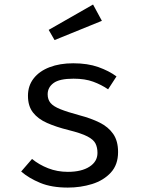

<svg xmlns="http://www.w3.org/2000/svg" viewBox="-20 -817 640 848"><path d="M279.5 -58Q340 -58 375.2 -80.8Q410.5 -103.5 410.5 -141.5Q410.5 -165.5 401.8 -183Q393 -200.5 366 -214.5Q339 -228.5 283 -242.5Q228.5 -256 188.2 -273.8Q148 -291.5 125.8 -320Q103.5 -348.5 103.5 -394Q103.5 -438.5 128.8 -470.8Q154 -503 199 -520.2Q244 -537.5 303.5 -537.5Q367 -537.5 414.2 -520.8Q461.5 -504 494.5 -479.5L457.5 -422.5Q427.5 -443 391.5 -456.2Q355.5 -469.5 304.5 -469.5Q242.5 -469.5 216.5 -450.2Q190.5 -431 190.5 -400.5Q190.5 -377.5 203.2 -362.2Q216 -347 246.5 -334.8Q277 -322.5 330.5 -308Q382 -294.5 420.2 -275.5Q458.5 -256.5 480 -225.5Q501.5 -194.5 501.5 -145.5Q501.5 -89.5 469.5 -54.8Q437.5 -20 386.8 -4.2Q336 11.5 279.5 11.5Q208 11.5 157.8 -9.2Q107.5 -30 73.5 -59.5L121.5 -115Q152.5 -89.5 192.8 -73.8Q233 -58 279.5 -58ZM391 -797 430 -725 221 -640 195 -685Z"/></svg>

Font: Fast_Mono
Style: Regular
Weight: 400
Monospace: yes
Designer: Carrois Corporate, Edenspiekermann AG, Nikita Prokopov
Foundry: Carrois Corporate, Edenspiekermann AG, Nikita Prokopov
Version: Version 5.002